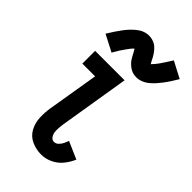

<svg xmlns="http://www.w3.org/2000/svg" viewBox="-235 -842 926 926"><g transform="rotate(45 228.0 -379.0)"><path d="M241 8Q270 8 298.5 -5.5Q327 -19 346.5 -43Q366 -67 378 -95L289 -134Q285 -122 279.5 -110.5Q274 -99 264 -89Q254 -79 241 -79Q228 -79 220 -90.5Q212 -102 210.5 -115Q209 -128 210 -142Q211 -156 213 -170L272 -530H71V-443H158L115 -184Q109 -149 110.5 -114Q112 -79 128 -49.5Q144 -20 175 -6Q206 8 241 8ZM302 -580Q319 -580 336 -587Q353 -594 367.5 -606.5Q382 -619 391.5 -630Q401 -641 411.5 -654.5Q422 -668 433 -685Q444 -702 456 -722L372 -766Q361 -749 352 -734.5Q343 -720 335 -709Q327 -698 321 -690.5Q315 -683 306 -674Q302 -681 297.5 -689.5Q293 -698 289.5 -705Q286 -712 280.5 -720Q275 -728 269 -735Q263 -742 256 -748Q249 -754 240 -758Q231 -762 222 -764Q213 -766 203 -766Q185 -766 168.5 -759Q152 -752 137.5 -739.5Q123 -727 113 -716Q103 -705 93 -691.5Q83 -678 71.5 -661Q60 -644 48 -624L133 -580Q143 -598 152 -612Q161 -626 169 -637Q177 -648 183 -656Q189 -664 198 -672Q202 -666 206.5 -657.5Q211 -649 215 -641.5Q219 -634 224 -626Q229 -618 235.5 -611Q242 -604 249 -598.5Q256 -593 264.5 -588.5Q273 -584 282.5 -582Q292 -580 302 -580Z"/></g></svg>

Font: Iosevka Sparkle Medium
Style: Italic
Weight: 500
Italic angle: -9°
Designer: Belleve Invis
Foundry: Belleve Invis
Version: Version 4.5.0; ttfautohint (v1.8.3)